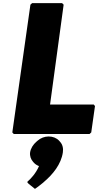

<svg xmlns="http://www.w3.org/2000/svg" viewBox="-20 -852 663 1231"><path d="M221 50 213 57C193 74 177 99 173 125C170 148 178 169 191 184L197 191C206 201 216 207 230 213C210 261 173 298 161 308L154 315L163 326L204 359L207 357C223 346 237 335 253 322L261 315C319 266 372 201 383 125C387 99 381 74 365 57L359 50C343 33 319 23 292 23C266 23 240 33 221 50ZM378 -832H186L175 -822L59 -3L68 7H554L565 -3L589 -172L581 -182H301L388 -822Z"/></svg>

Font: Hussar Woodtype
Style: UltraObl
Weight: 900
Foundry: Cannot Into Space Fonts
Version: Version 1.07